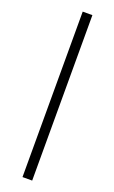

<svg xmlns="http://www.w3.org/2000/svg" viewBox="-163 -749 547 919"><g transform="rotate(20 110.5 -289.5)"><path d="M87.4 -710.9V131.8H136.7V-710.9Z"/></g></svg>

Font: Vazirmatn ExtraLight
Style: Regular
Weight: 200
Designer: Saber Rastikerdar
Foundry: Saber Rastikerdar
Version: Version 33.003